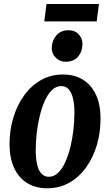

<svg xmlns="http://www.w3.org/2000/svg" viewBox="-20 -946 561 978"><path d="M301.5 -566.5Q359.5 -566.5 402.2 -540.2Q445 -514 468.5 -464Q492 -414 492 -343Q492.5 -272.5 473.8 -208.5Q455 -144.5 419.5 -94.5Q384 -44.5 333.8 -15.8Q283.5 13 220 13Q162 13 119 -13.2Q76 -39.5 52.5 -89.5Q29 -139.5 28.5 -211Q28.5 -281.5 47.5 -345.5Q66.5 -409.5 102.2 -459.2Q138 -509 188.2 -537.8Q238.5 -566.5 301.5 -566.5ZM292 -507.5Q266 -507.5 245.2 -487.8Q224.5 -468 209 -434Q193.5 -400 183 -357.5Q172.5 -315 167.2 -269.2Q162 -223.5 162 -180Q162 -138.5 169 -108.2Q176 -78 191 -61.8Q206 -45.5 229 -45.5Q255 -45.5 276 -65.8Q297 -86 312.5 -120Q328 -154 338.5 -196.8Q349 -239.5 354 -285Q359 -330.5 359 -373.5Q359 -414 352 -444Q345 -474 330.2 -490.8Q315.5 -507.5 292 -507.5ZM313 -631.5Q283.5 -631.5 262.8 -653.5Q242 -675.5 243.5 -705Q245.5 -741.5 268 -766.8Q290.5 -792 329 -792Q362 -792 381.2 -770.8Q400.5 -749.5 400 -721.5Q399.5 -683.5 377.8 -657.5Q356 -631.5 313 -631.5ZM217 -925.5H484L472.5 -837H205.5Z"/></svg>

Font: Merriweather 24pt SemiCondensed
Style: Bold Italic
Weight: 700
Width: 4
Italic angle: -7.8°
Designer: Eben Sorkin
Foundry: Eben Sorkin
Version: Version 2.101